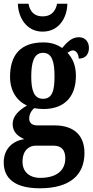

<svg xmlns="http://www.w3.org/2000/svg" viewBox="-21 -776 500 1032"><path d="M208 -606C296 -606 340 -681 341 -756H286C276 -708 248 -688 208 -688C169 -688 141 -708 132 -756H75C77 -681 122 -606 208 -606ZM193 236C356 236 433 164 433 46C433 -42 383 -102 272 -102H180C155 -102 136 -112 136 -139C136 -165 151 -186 164 -195C174 -192 199 -190 212 -190C332 -190 387 -263 387 -368C387 -428 367 -465 342 -492C351 -498 359 -505 372 -505C385 -505 402 -489 402 -461C443 -461 457 -489 457 -519C457 -550 438 -576 403 -576C361 -576 335 -543 313 -518C285 -537 255 -548 212 -548C89 -548 33 -480 33 -363C33 -286 71 -232 124 -209C79 -182 47 -152 47 -109C47 -63 80 -41 110 -28C46 -19 -1 25 -1 97C-1 186 63 236 193 236ZM210 -245C162 -245 147 -290 147 -364C147 -442 162 -492 210 -492C259 -492 272 -444 272 -365C272 -289 260 -245 210 -245ZM195 180C137 180 100 147 100 94C100 27 140 7 170 7H267C309 7 330 30 330 75C330 137 287 180 195 180Z"/></svg>

Font: Noto Serif Sinhala ExtraCondensed
Style: Bold
Weight: 700
Width: 2
Designer: Jelle Bosma - Monotype Design Team
Foundry: Monotype Imaging Inc.
Version: Version 2.007